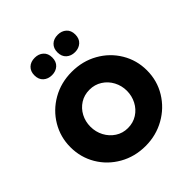

<svg xmlns="http://www.w3.org/2000/svg" viewBox="-253 -1143 1334 1334"><g transform="rotate(-45 414.0 -475.5)"><path d="M791 -352Q791 -451 741.5 -534Q692 -617 606 -665.5Q520 -714 414 -714Q308 -714 222 -665Q136 -616 86.5 -532.5Q37 -449 37 -350Q37 -250 86 -167Q135 -84 221 -35Q307 14 413 14Q516 14 602.5 -34.5Q689 -83 740 -166.5Q791 -250 791 -352ZM592 -350Q592 -300 569.5 -256.5Q547 -213 506.5 -187Q466 -161 414 -161Q363 -161 322.5 -187.5Q282 -214 259 -257.5Q236 -301 236 -352Q236 -403 258.5 -445.5Q281 -488 321 -513.5Q361 -539 413 -539Q464 -539 505 -513Q546 -487 569 -443.5Q592 -400 592 -350ZM213 -880Q213 -839 238 -816.5Q263 -794 301 -794Q339 -794 364 -816.5Q389 -839 389 -880Q389 -920 364 -942.5Q339 -965 301 -965Q261 -965 237 -942Q213 -919 213 -880ZM439 -880Q439 -839 464 -816.5Q489 -794 527 -794Q565 -794 590 -816.5Q615 -839 615 -880Q615 -920 590 -942.5Q565 -965 527 -965Q487 -965 463 -942Q439 -919 439 -880Z"/></g></svg>

Font: Geom Black
Style: Bold
Weight: 900
Version: Version 1.102